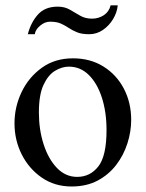

<svg xmlns="http://www.w3.org/2000/svg" viewBox="-20 -676 540 711"><path d="M465.8 -231.9Q465.8 -189 451.9 -145.3Q438 -101.6 410.4 -65.4Q382.8 -29.3 341.6 -7.3Q300.3 14.6 245.1 14.6Q182.6 14.6 135 -18.1Q87.4 -50.8 60.5 -104Q33.7 -157.2 33.7 -219.2Q33.7 -279.8 59.8 -334.7Q85.9 -389.6 134.5 -424.8Q183.1 -460 250 -460Q314.5 -460 363 -429.7Q411.6 -399.4 438.7 -347.7Q465.8 -295.9 465.8 -231.9ZM374.5 -194.3Q374.5 -260.7 357.4 -314Q340.3 -367.2 309.1 -398.2Q277.8 -429.2 234.9 -429.2Q209.5 -429.2 183.8 -413.8Q158.2 -398.4 141.1 -361.6Q124 -324.7 124 -259.8Q124 -195.8 141.6 -141.4Q159.2 -86.9 190.9 -54Q222.7 -21 265.6 -21Q314 -21 344.2 -59.8Q374.5 -98.6 374.5 -194.3ZM389.6 -656.2H416Q413.6 -629.9 398.7 -605.2Q383.8 -580.6 360.8 -564.9Q337.9 -549.3 310.1 -549.3Q282.7 -549.3 265.4 -556.4Q248 -563.5 234.6 -572.5Q221.2 -581.5 205.6 -588.6Q189.9 -595.7 165.5 -595.7Q146 -595.7 128.4 -580.8Q110.8 -565.9 108.9 -549.3H83Q94.2 -592.8 120.4 -622.1Q146.5 -651.4 193.8 -651.4Q219.2 -651.4 238.3 -640.4Q257.3 -629.4 276.4 -618.2Q295.4 -606.9 320.8 -606.9Q344.7 -606.9 364.3 -619.6Q383.8 -632.3 389.6 -656.2Z"/></svg>

Font: BabelStone Roman
Style: Regular
Weight: 400
Designer: Walt Agee, Victor Gaultney, Peter Martin, Debbi Hosken, Becca Hirsbrunner (SIL); Andrew West (BabelStone)
Foundry: BabelStone
Version: Version 16.000